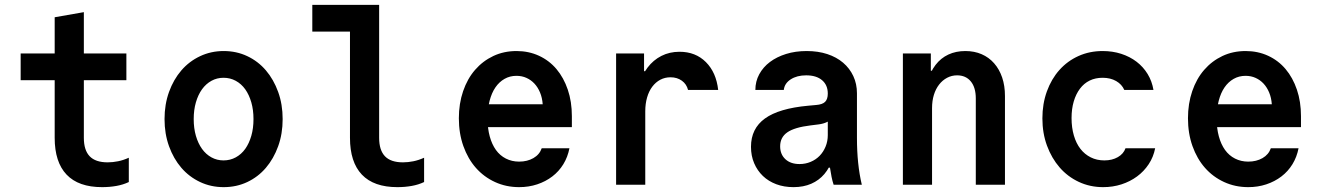

<svg xmlns="http://www.w3.org/2000/svg" viewBox="-20 -760 5440 790"><path d="M325 -193V-430H500V-540H325V-710L205 -689V-540H65V-430H205V-193Q205 -93 254 -41.5Q303 10 400 10Q431 10 459 5Q487 0 510 -11V-111Q488 -101 466 -96.5Q444 -92 423 -92Q373 -92 349 -117Q325 -142 325 -193Z M900.4 10Q953 10 997.5 -11Q1042 -32 1074 -69.5Q1106 -107 1124.5 -158.2Q1143 -209.4 1143 -270Q1143 -330.6 1124.5 -381.8Q1106 -433 1074 -470.5Q1042 -508 997.4 -529Q952.9 -550 900.4 -550Q848 -550 803.2 -528.8Q758.3 -507.6 726.2 -470.3Q694 -433 675.5 -381.8Q657 -330.6 657 -270Q657 -209.4 675.5 -158.2Q694 -107 726.1 -69.7Q758.2 -32.4 803 -11.2Q847.7 10 900.4 10ZM899.6 -100Q872.9 -100 850.2 -112.4Q827.5 -124.8 811.2 -147.4Q795 -170 786 -201.2Q777 -232.4 777 -270Q777 -307.6 786 -338.8Q795 -370 811.2 -392.6Q827.5 -415.2 850.2 -427.6Q872.9 -440 899.6 -440Q927 -440 950 -427.5Q973 -415 989.1 -392.5Q1005.1 -369.9 1014.1 -338.7Q1023 -307.6 1023 -270Q1023 -232.4 1014.1 -201.3Q1005.1 -170.1 989.1 -147.5Q973 -125 950 -112.5Q927 -100 899.6 -100Z M1540 -193V-740H1265V-630H1420V-193Q1420 -93 1469 -41.5Q1518 10 1615 10Q1646 10 1674 5Q1702 0 1725 -11V-111Q1703 -101 1681 -96.5Q1659 -92 1638 -92Q1588 -92 1564 -117Q1540 -142 1540 -193Z M1928 -237H2333V-282Q2333 -341.6 2316.3 -390.9Q2299.6 -440.1 2269.8 -475.6Q2240 -511 2197.8 -530.5Q2155.6 -550 2105.4 -550Q2053 -550 2009.7 -529.5Q1966.4 -509 1934.7 -472.5Q1903 -436 1885.5 -384.8Q1868 -333.5 1868 -273.3Q1868 -211 1886.6 -158.8Q1905.2 -106.6 1938.1 -69.3Q1971 -32 2016.7 -11Q2062.4 10 2116 10Q2155.6 10 2190.3 -1.5Q2225 -13 2252.5 -34Q2280 -55 2298 -84.5Q2316 -114 2323 -150H2209Q2200 -124 2174.8 -109.5Q2149.6 -95 2116 -95Q2086.2 -95 2061.6 -107.5Q2037 -120 2020.5 -143Q2004 -166 1995 -199Q1986 -232 1986 -272.7Q1986 -312.6 1994.5 -345.3Q2003 -378 2018.5 -400.5Q2034 -423 2056 -435.5Q2078 -448 2105 -448Q2127.5 -448 2146.2 -439.5Q2165 -431 2179 -416Q2193 -401 2202 -379.5Q2211 -358 2213 -331H1928Z M2635 0V-302Q2635 -333 2642.5 -359Q2650 -385 2664 -403.5Q2678 -422 2697 -432Q2716 -442 2739 -442Q2766 -442 2785.5 -428Q2805 -414 2811 -390H2935Q2927 -462 2884.5 -504.5Q2842 -547 2776 -547Q2735 -547 2701.5 -530Q2668 -513 2644.5 -482Q2621 -451 2608 -407.5Q2595 -364 2595 -311L2638 -467H2630V-540H2515V0Z M3386 -375Q3386 -352 3375 -341Q3364 -330 3338 -328L3305 -325Q3185 -314 3127.5 -272.5Q3070 -231 3070 -156Q3070 -119 3083 -88.5Q3096 -58 3119 -36Q3142 -14 3174 -2Q3206 10 3245 10Q3286 10 3318 -4Q3350 -18 3372 -44Q3394 -70 3406 -107.5Q3418 -145 3418 -193L3365 -70H3395Q3398 -50 3401.5 -32.5Q3405 -15 3410 0H3526Q3516 -42 3511 -90Q3506 -138 3506 -193V-376Q3506 -415 3491 -447Q3476 -479 3449 -502Q3422 -525 3384 -537.5Q3346 -550 3299 -550Q3253 -550 3214.5 -538Q3176 -526 3148 -505Q3120 -484 3104 -454.5Q3088 -425 3088 -390H3205Q3208 -417 3233.5 -433.5Q3259 -450 3297 -450Q3339 -450 3362.5 -430Q3386 -410 3386 -375ZM3386 -292V-204Q3386 -179 3377 -157Q3368 -135 3352.5 -119Q3337 -103 3315.5 -94Q3294 -85 3270 -85Q3233 -85 3211.5 -105Q3190 -125 3190 -158Q3190 -195 3219.5 -215.5Q3249 -236 3315 -244L3347 -248Q3389 -253 3408 -278.5Q3427 -304 3427 -352Z M3695 0H3815V-315Q3815 -345 3822.5 -369.5Q3830 -394 3844 -412Q3858 -430 3877 -440Q3896 -450 3918 -450Q3954 -450 3974.5 -425Q3995 -400 3995 -355V0H4115V-365Q4115 -407 4103.5 -441Q4092 -475 4070.5 -499.5Q4049 -524 4019 -537Q3989 -550 3952 -550Q3913 -550 3882 -535.5Q3851 -521 3829.5 -493Q3808 -465 3796.5 -425Q3785 -385 3785 -335L3818 -469H3810V-540H3695Z M4611 -150Q4603 -127 4579.5 -113.5Q4556 -100 4524 -100Q4493 -100 4468 -112.5Q4443 -125 4425.5 -147.5Q4408 -170 4398.5 -202.5Q4389 -235 4389 -274Q4389 -312 4398 -342.5Q4407 -373 4423.5 -395Q4440 -417 4463.5 -428.5Q4487 -440 4517 -440Q4549 -440 4572.5 -426.5Q4596 -413 4606 -390H4726Q4720 -426 4702 -455.5Q4684 -485 4656.5 -506Q4629 -527 4593.5 -538.5Q4558 -550 4517 -550Q4463 -550 4417.5 -529.5Q4372 -509 4339 -472Q4306 -435 4287.5 -384Q4269 -333 4269 -273Q4269 -212 4288 -160.5Q4307 -109 4340 -71Q4373 -33 4419 -11.5Q4465 10 4519 10Q4559 10 4594.5 -1.5Q4630 -13 4658.5 -34Q4687 -55 4706.5 -84.5Q4726 -114 4733 -150Z M4928 -237H5333V-282Q5333 -341.6 5316.3 -390.9Q5299.6 -440.1 5269.8 -475.6Q5240 -511 5197.8 -530.5Q5155.6 -550 5105.4 -550Q5053 -550 5009.7 -529.5Q4966.4 -509 4934.7 -472.5Q4903 -436 4885.5 -384.8Q4868 -333.5 4868 -273.3Q4868 -211 4886.6 -158.8Q4905.2 -106.6 4938.1 -69.3Q4971 -32 5016.7 -11Q5062.4 10 5116 10Q5155.6 10 5190.3 -1.5Q5225 -13 5252.5 -34Q5280 -55 5298 -84.5Q5316 -114 5323 -150H5209Q5200 -124 5174.8 -109.5Q5149.6 -95 5116 -95Q5086.2 -95 5061.6 -107.5Q5037 -120 5020.5 -143Q5004 -166 4995 -199Q4986 -232 4986 -272.7Q4986 -312.6 4994.5 -345.3Q5003 -378 5018.5 -400.5Q5034 -423 5056 -435.5Q5078 -448 5105 -448Q5127.5 -448 5146.2 -439.5Q5165 -431 5179 -416Q5193 -401 5202 -379.5Q5211 -358 5213 -331H4928Z"/></svg>

Font: CommitMonoV143 ExtLt
Style: Regular
Weight: 200
Monospace: yes
Designer: Eigil Nikolajsen
Foundry: Eigil Nikolajsen
Version: Version 1.143